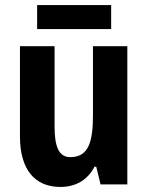

<svg xmlns="http://www.w3.org/2000/svg" viewBox="-20 -730 585 760"><path d="M420 -710H127V-615H420ZM484 -547H348V-275C348 -167 330 -108 258 -108C214 -108 196 -148 196 -228V-547H59V-190C59 -61 116 10 219 10C278 10 326 -16 354 -70H361L378 0H484Z"/></svg>

Font: Noto Sans Lao UI Cond
Style: Bold
Weight: 700
Width: 3
Designer: Monotype Design Team
Foundry: Monotype Imaging Inc.
Version: Version 2.000